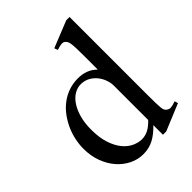

<svg xmlns="http://www.w3.org/2000/svg" viewBox="-212 -828 948 948"><g transform="rotate(-45 262.0 -353.5)"><path d="M523.9 -43 518.1 -61Q497.6 -53.2 484.4 -52.2Q471.2 -51.3 461.9 -59.1Q456.1 -63 452.9 -69.1Q449.7 -75.2 448.2 -88.1Q446.8 -101.1 446.3 -123.8Q445.8 -146.5 445.8 -184.1V-722.2H422.9L283.2 -666L290 -647.9Q310.5 -654.8 323.7 -656Q336.9 -657.2 345.2 -648.9Q349.6 -644.5 352.5 -639.2Q355.5 -633.8 357.4 -621.6Q359.4 -609.4 360.1 -586.9Q360.8 -564.5 360.8 -525.9V-439.9Q340.3 -460.4 315.2 -469.7Q290 -479 259.8 -479Q223.6 -478.5 192.9 -467.3Q162.1 -456.1 137 -436.5Q111.8 -417 92.8 -390.9Q73.7 -364.7 60.5 -335.4Q47.4 -306.2 40.8 -274.7Q34.2 -243.2 34.2 -212.9Q34.2 -163.6 49.6 -121.8Q64.9 -80.1 91.1 -49.8Q117.2 -19.5 151.9 -2.2Q186.5 15.1 225.1 15.1Q265.6 15.1 297.9 -2.2Q330.1 -19.5 360.8 -51.8V15.1H383.8ZM360.8 -87.9Q338.9 -64.5 317.1 -53.2Q295.4 -42 271 -42Q246.6 -42.5 221.2 -54.4Q195.8 -66.4 175 -91.8Q154.3 -117.2 141.1 -157.2Q127.9 -197.3 127.9 -253.9Q127.9 -298.3 137.9 -334.7Q147.9 -371.1 165 -396.7Q182.1 -422.4 205.1 -435.8Q228 -449.2 253.9 -448.2Q278.8 -447.3 298.8 -435.8Q318.8 -424.3 332.5 -406.7Q346.2 -389.2 353.5 -368.4Q360.8 -347.7 360.8 -328.1Z"/></g></svg>

Font: Galatia SIL
Style: Regular
Weight: 400
Designer: Development by SIL's NRSI team
Version: Version 2.1